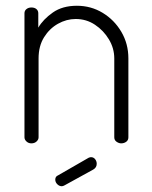

<svg xmlns="http://www.w3.org/2000/svg" viewBox="-20 -498 527 667"><path d="M89 0Q79 0 72 -6.5Q65 -13 65 -21V-452Q65 -461 72 -466.5Q79 -472 89 -472Q100 -472 106.5 -466.5Q113 -461 113 -452V-402Q130 -431 163.5 -454.5Q197 -478 247 -478Q296 -478 336.5 -453.5Q377 -429 401.5 -387.5Q426 -346 426 -295V-21Q426 -11 418.5 -5.5Q411 0 401 0Q393 0 385 -5.5Q377 -11 377 -21V-295Q377 -330 358.5 -361Q340 -392 310 -412Q280 -432 243 -432Q211 -432 181.5 -415.5Q152 -399 133 -368.5Q114 -338 114 -295V-21Q114 -13 107 -6.5Q100 0 89 0ZM195 149Q186 149 179 142Q172 135 172 126Q172 115 182 111L288 50Q293 48 296 48Q305 48 310.5 55Q316 62 316 71Q316 84 304 91L204 146Q202 147 199.5 148Q197 149 195 149Z"/></svg>

Font: Dosis Light
Style: Regular
Weight: 300
Designer: EdgarTolentino, PabloImpallari, IginoMarini
Foundry: EdgarTolentino, PabloImpallari, IginoMarini
Version: Version 3.001; ttfautohint (v1.8.2)